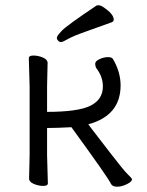

<svg xmlns="http://www.w3.org/2000/svg" viewBox="-20 -693 554 726"><path d="M403 -609Q354 -591 305.5 -574Q257 -557 237 -545.5Q217 -534 211 -534Q205 -534 200 -539Q195 -544 195 -550.5Q195 -557 214 -577Q233 -597 345 -672Q347 -673 354 -673Q361 -673 374 -664Q410 -639 410 -619Q410 -612 403 -609ZM90 -18 92 -106V-366L89 -473Q89 -483 106.5 -483Q124 -483 142 -475.5Q160 -468 160 -455L158 -366V-270Q276 -270 322.5 -293.5Q369 -317 369 -366Q369 -403 345 -434Q340 -442 340 -452Q340 -462 356.5 -469.5Q373 -477 388 -477Q403 -477 407 -470Q436 -421 436 -370Q436 -256 314 -223Q315 -221 328.5 -203.5Q342 -186 395.5 -116.5Q449 -47 464 -33Q479 -19 479 -15Q479 -6 459.5 3.5Q440 13 423 13Q406 13 400 3Q392 -17 250 -212Q193 -209 158 -209V-106L161 0Q161 10 143.5 10Q126 10 108 2.5Q90 -5 90 -18Z"/></svg>

Font: Fusion Kai T
Style: Regular
Weight: 400
Designer: Fontworks Inc.
Version: Version 24.134;May 13, 2024